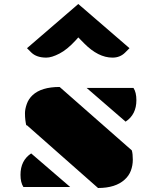

<svg xmlns="http://www.w3.org/2000/svg" viewBox="-20 -940 789 965"><path d="M111.8 -310.5Q110.4 -316.4 109.4 -323.2L107.4 -336.9Q105.5 -351.6 105.5 -371.3Q105.5 -391.1 114.5 -417Q123.5 -442.9 144 -461.9Q188 -502.9 279.8 -502.9L642.6 -184.1Q647.5 -166.5 647.5 -137.5Q647.5 -108.4 637.7 -82.3Q627.9 -56.2 606.4 -37.1Q560.5 4.9 472.7 4.9L115.2 -310.5ZM650.9 -498Q665.5 -475.6 665.5 -436.5Q665.5 -364.3 611.3 -328.6L415.5 -498ZM97.7 0Q83 -22.5 83 -61.5Q83 -133.3 136.7 -168.9L333 0ZM212.9 -650.4Q164.1 -650.4 137.7 -675.8L115.7 -697.8L373.5 -919.9L630.9 -697.8L608.9 -675.8Q583.5 -650.4 545.4 -650.4Q473.6 -650.4 402.8 -722.2L373.5 -752L359.9 -736.8Q317.9 -690.9 278.8 -670.7Q239.7 -650.4 212.9 -650.4Z"/></svg>

Font: Plaster
Style: Regular
Weight: 400
Designer: Eben Sorkin
Foundry: Eben Sorkin
Version: Version 1.007